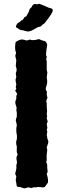

<svg xmlns="http://www.w3.org/2000/svg" viewBox="-20 -999 324 1023"><path d="M71.8 -499 61 -515.1 66.9 -526.9 64 -534.2 66.9 -549.8Q63 -564.5 63 -572.3Q63 -580.1 66.9 -587.9L64 -607.4L68.8 -624Q68.8 -637.2 64 -647L66.9 -678.2L62 -698.2Q61 -705.1 63.5 -710Q65.9 -714.8 65.9 -716.8L62 -729Q59.1 -743.2 61 -758.8Q63 -774.4 64 -775.4Q64.9 -776.4 77.6 -783.2Q90.3 -790 103 -788.1L123 -783.2L139.2 -788.1L150.9 -785.2Q167.5 -785.2 175.3 -787.6Q183.1 -790 185.5 -790.5Q187.5 -791 197.3 -786.6Q207 -782.2 211.9 -781.7Q227.1 -780.3 231 -761.2Q231.9 -758.8 230.5 -753.9Q229 -749 228.5 -741.2Q228 -733.4 226.1 -719.7Q224.1 -706.1 226.6 -702.1Q229 -698.2 229 -695.8L226.1 -682.1L229 -672.9V-626Q229 -623 231 -618.2Q232.9 -613.3 231.9 -609.9L229 -585Q234.4 -561 228.5 -544.9Q223.1 -528.8 223.6 -523.4Q224.1 -518.1 229 -513.2Q230 -510.7 229.5 -502.9Q229 -495.1 229 -492.2L232.9 -479L226.1 -460L229 -448.2Q229 -439.5 229 -430.2L231 -405.8L229 -393.1L231 -377.9L229 -369.1L233.9 -352.1L229 -336.9L231 -326.2Q233.9 -317.9 229 -308.1L231.9 -297.9L229 -277.8L231 -271Q231.9 -270 231.4 -266.1Q231 -262.2 235.4 -253.4Q240.2 -244.6 233.9 -228L229 -214.8Q229 -207 231.9 -201.2Q231.9 -198.2 230 -185.5Q228 -172.9 228.5 -161.1Q229 -149.4 229 -145L226.1 -136.2L231 -124Q231.9 -121.1 231.4 -112.8Q231 -104.5 232.9 -93.8Q234.9 -83 231.9 -78.6Q229 -74.7 229 -71.8Q235.8 -50.8 235.8 -39.1V-25.9Q234.9 -23.9 231 -20Q227.1 -15.6 223.1 -8.8Q219.7 -2 212.9 -1Q206.1 0 199.2 -1.5Q192.4 -2.9 182.1 -2.9L171.9 -1Q170.9 0 166.5 -1Q162.1 -2 160.2 -1L147 2.9L130.9 -1Q112.8 5.9 106 3.9Q99.1 2 94.7 0Q85.4 -3.9 80.1 -2.9Q74.2 -2 70.8 -5.4Q67.9 -8.8 66.9 -23.9Q64 -34.2 64 -43.9L66.9 -56.2Q66.9 -62.5 61 -71.8Q61 -76.7 64.5 -88.4Q67.9 -100.1 67.4 -107.4Q66.9 -115.2 66.9 -117.2Q66.9 -119.1 69.3 -127Q71.8 -134.8 69.3 -143.1Q64 -160.2 74.2 -175.8L69.8 -187Q68.8 -190.9 69.3 -202.6Q69.8 -214.4 69.8 -217.8Q65.9 -229.5 65.9 -239.3Q65.9 -249 69.8 -256.8Q71.3 -279.3 68.8 -285.6Q66.9 -292 66.9 -302.7V-315.9L69.8 -332Q64 -355.5 64 -358.4Q64 -361.3 66.4 -368.2Q68.8 -375 69.3 -376Q69.8 -377 69.8 -397L66.9 -413.1L68.8 -424.8L64.9 -437Q61 -448.2 61.5 -454.6Q62 -460.9 66.9 -473.1Q66.9 -480.5 66.9 -487.8Q71.8 -497.1 71.8 -499ZM151.9 -967.8Q154.8 -974.6 164.1 -978L178.7 -976.1L188 -979Q189 -979 196.8 -976.1L217.8 -967.8Q241.2 -956.1 249.5 -955.1Q258.3 -954.1 260.7 -947.3Q263.2 -940.9 253.4 -924.3Q243.2 -908.2 238.3 -902.3Q233.4 -896.5 225.6 -885.7Q216.3 -872.6 211.4 -870.6Q206.5 -868.7 203.6 -864.3Q200.2 -859.9 198.2 -858.9Q191.9 -856 185.1 -855Q178.2 -853.5 168 -846.7Q143.6 -831.1 127.9 -831.1L109.9 -835Q107.9 -836.9 99.1 -837.9Q90.8 -838.9 87.9 -839.8Q85.4 -840.8 81.5 -843.8Q78.1 -846.7 75.2 -848.1Q57.6 -854 69.8 -869.1Q69.3 -873 79.1 -878.4Q88.9 -883.8 90.8 -887.7Q92.8 -891.6 98.1 -891.1Q102.5 -894 104.5 -897.5Q106.4 -900.9 107.4 -902.8Q108.9 -904.8 109.9 -907.2Q111.3 -908.2 115.2 -909.7Q119.1 -911.1 120.1 -912.1Q121.1 -913.1 125.5 -921.9Q129.9 -930.7 130.9 -931.6Q131.8 -933.1 132.3 -934.1Q132.8 -935.1 133.8 -937Q134.8 -939 136.2 -945.3Q137.2 -951.7 144 -957Q150.9 -962.9 150.9 -965.3Q150.9 -967.8 151.9 -967.8Z"/></svg>

Font: AntiqueNobleBoldCondensed
Style: BoldCondensed
Weight: 700
Version: Version 001.000